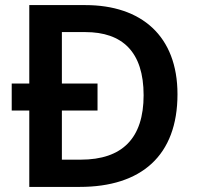

<svg xmlns="http://www.w3.org/2000/svg" viewBox="-20 -734 776 754"><path d="M315 -714H95V-406H26V-300H95V0H293C535 0 677 -123 677 -364C677 -593 535 -714 315 -714ZM315 -608C460 -608 544 -531 544 -360C544 -192 461 -107 297 -107H223V-300H363V-406H223V-608Z"/></svg>

Font: Noto Sans Tai Tham SemiBold
Style: Regular
Weight: 600
Designer: Monotype Design Team 2013. Revised by David WIlliams 2020
Foundry: Monotype Imaging Inc.
Version: Version 2.002